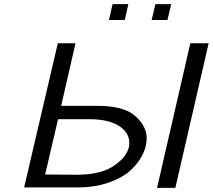

<svg xmlns="http://www.w3.org/2000/svg" viewBox="-20 -901 1023 923"><path d="M504 -805 521 -881H597L580 -805ZM709 -805 727 -881H803L785 -805ZM96 0 258 -693H343L274 -392H450Q565 -392 619.5 -351.5Q674 -311 684 -254Q689 -209 668.5 -164Q648 -119 608 -82.5Q568 -46 501.5 -23Q435 0 354 0ZM197 -62Q222 -62 273 -61.5Q324 -61 349 -61Q468 -61 530 -106Q589 -146 600 -195Q610 -254 559 -291Q508 -328 409 -328H259L254 -306ZM735 2 895 -693H983L823 2Z"/></svg>

Font: Coval
Style: Light Italic
Weight: 300
Foundry: Context Ltd
Version: Version 001.000